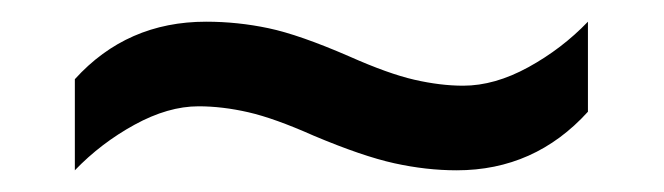

<svg xmlns="http://www.w3.org/2000/svg" viewBox="-20 -441 612 177"><path d="M269 -316Q233 -332 209 -337.5Q185 -343 163 -343Q135 -343 104 -326Q73 -309 49 -284V-368Q97 -421 170 -421Q199 -421 227.5 -415Q256 -409 302 -389Q338 -373 362 -367.5Q386 -362 407 -362Q436 -362 467 -379Q498 -396 522 -421V-338Q473 -284 401 -284Q373 -284 343.5 -290.5Q314 -297 269 -316Z"/></svg>

Font: Noto Sans Sundanese Medium
Style: Regular
Weight: 500
Version: Version 2.003